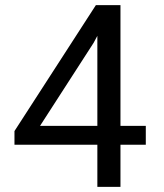

<svg xmlns="http://www.w3.org/2000/svg" viewBox="-20 -731 640 751"><path d="M451.2 -238.8H550.3V-165H451.2V0H360.8V-165H36.6V-218.3L355 -710.9H451.2ZM136.7 -238.8H360.8V-590.8L346.2 -563.5Z"/></svg>

Font: Roboto Mono
Style: Regular
Weight: 400
Designer: Google
Version: Version 2.000985; 2015; ttfautohint (v1.3)